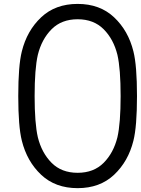

<svg xmlns="http://www.w3.org/2000/svg" viewBox="-20 -947 717 977"><path d="M172.5 -248.7Q192.1 -169.3 242.5 -118.5Q293 -67.7 375 -67.7Q457 -67.7 507.5 -118.5Q557.9 -169.3 577.5 -248.7Q593.8 -319.7 593.8 -458.3Q593.8 -597 577.5 -668Q557.9 -747.4 507.5 -798.2Q457 -849 375 -849Q293 -849 242.5 -798.2Q192.1 -747.4 172.5 -668Q156.2 -597 156.2 -458.3Q156.2 -319.7 172.5 -248.7ZM91.1 -685.5Q117.2 -791 189.5 -859Q261.7 -927.1 375 -927.1Q488.3 -927.1 560.5 -859Q632.8 -791 658.9 -685.5Q677.1 -613.3 677.1 -458.3Q677.1 -303.4 658.9 -231.1Q632.8 -125.7 560.5 -57.6Q488.3 10.4 375 10.4Q261.7 10.4 189.5 -57.6Q117.2 -125.7 91.1 -231.1Q72.9 -303.4 72.9 -458.3Q72.9 -613.3 91.1 -685.5Z"/></svg>

Font: Monoid
Style: Regular
Weight: 400
Width: 4
Monospace: yes
Designer: Andreas Larsen (@larsenwork)
Version: Version 0.61